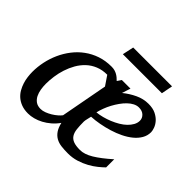

<svg xmlns="http://www.w3.org/2000/svg" viewBox="-154 -846 1053 1053"><g transform="rotate(45 372.5 -320.0)"><path d="M727.1 -393.1Q727.1 -365.7 713.6 -342.8Q700.2 -319.8 677.5 -301.3Q654.8 -282.7 625.2 -268.3Q595.7 -253.9 563 -243.9Q530.3 -233.9 497.1 -227.8Q463.9 -221.7 434.1 -220.2Q433.1 -215.3 431.6 -209.2Q430.2 -203.1 428.7 -196.8Q427.2 -190.4 426 -184.3Q424.8 -178.2 424.8 -173.8Q424.8 -140.6 427.5 -116.9Q430.2 -93.3 439.9 -77.9Q449.7 -62.5 468.5 -55.2Q487.3 -47.9 520 -47.9Q553.7 -47.9 594.2 -72.3Q634.8 -96.7 689 -145V-82Q675.3 -68.4 655 -52Q634.8 -35.6 608.6 -21.2Q582.5 -6.8 551.8 2.7Q521 12.2 486.8 12.2Q457.5 12.2 434.3 9.3Q411.1 6.3 393.3 -3.7Q375.5 -13.7 362.8 -32Q350.1 -50.3 342.8 -81.1Q326.2 -57.6 305.9 -40.3Q285.6 -22.9 263.7 -11.2Q241.7 0.5 219.5 6.3Q197.3 12.2 176.8 12.2Q147.5 12.2 125.2 3.9Q103 -4.4 86.9 -18.3Q70.8 -32.2 60.3 -50.5Q49.8 -68.8 43.5 -88.6Q37.1 -108.4 34.7 -128.7Q32.2 -148.9 32.2 -167Q32.2 -205.6 40.5 -244.9Q48.8 -284.2 65.2 -320.6Q81.5 -356.9 106 -388.7Q130.4 -420.4 162.4 -443.8Q194.3 -467.3 233.6 -480.7Q272.9 -494.1 319.8 -494.1Q333.5 -494.1 344.5 -491Q355.5 -487.8 364.5 -482.7Q373.5 -477.5 380.9 -471.2Q388.2 -464.8 395 -458L411.1 -481.9H478Q476.6 -478 474.6 -471.7Q472.7 -465.3 470.2 -458L465.8 -443.8Q463.9 -437 461.9 -432.1Q494.1 -458.5 531 -475.8Q567.9 -493.2 606.9 -493.2Q641.6 -493.2 664.6 -481.7Q687.5 -470.2 701.4 -454.1Q715.3 -438 721.2 -420.9Q727.1 -403.8 727.1 -393.1ZM334 -445.8Q295.9 -445.8 265.9 -433.3Q235.8 -420.9 213.4 -399.7Q190.9 -378.4 175 -350.6Q159.2 -322.8 149.4 -292.5Q139.6 -262.2 135.3 -231.4Q130.9 -200.7 130.9 -172.9Q130.9 -151.9 134.3 -130.9Q137.7 -109.9 146.2 -92.8Q154.8 -75.7 169.7 -64.9Q184.6 -54.2 208 -54.2Q222.7 -54.2 239.5 -60.5Q256.3 -66.9 272 -76.4Q287.6 -85.9 300.3 -96.9Q313 -107.9 319.8 -117.2L371.1 -391.1ZM639.2 -394Q639.2 -413.6 624.5 -427.7Q609.9 -441.9 584 -441.9Q567.9 -441.9 551.8 -433.6Q535.6 -425.3 521 -411.1Q506.3 -397 493.2 -378.4Q480 -359.9 469 -339.4Q458 -318.8 450.2 -297.9Q442.4 -276.9 438 -257.8Q459 -259.8 482.2 -265.9Q505.4 -272 527.8 -281.2Q550.3 -290.5 570.6 -302.5Q590.8 -314.5 606 -329.1Q621.1 -343.8 630.1 -360.1Q639.2 -376.5 639.2 -394ZM617.7 -585.9H314.9L329.1 -651.9H630.4Z"/></g></svg>

Font: Charis SIL
Style: Italic
Weight: 400
Italic angle: -11°
Foundry: SIL International
Version: Version 4.112